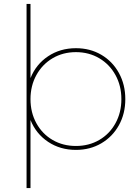

<svg xmlns="http://www.w3.org/2000/svg" viewBox="-20 -762 709 976"><path d="M366 -517Q438 -517 495 -483.5Q552 -450 584.5 -391Q617 -332 617 -258Q617 -184 584.5 -125.5Q552 -67 495 -33.5Q438 0 366 0Q286 0 224.5 -41Q163 -82 135 -152V194H115V-742H135V-365Q163 -435 224.5 -476Q286 -517 366 -517ZM135 -258Q135 -190 165 -135.5Q195 -81 247.5 -50.5Q300 -20 366 -20Q432 -20 484.5 -50.5Q537 -81 567 -135.5Q597 -190 597 -258Q597 -326 567 -380.5Q537 -435 484.5 -466Q432 -497 366 -497Q300 -497 247.5 -466Q195 -435 165 -380.5Q135 -326 135 -258Z"/></svg>

Font: TypoPRO Montserrat
Style: Regular
Weight: 250
Designer: Julieta Ulanovsky
Foundry: Julieta Ulanovsky
Version: Version 6.001